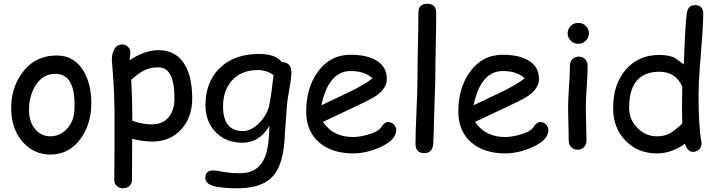

<svg xmlns="http://www.w3.org/2000/svg" viewBox="-20 -806 3869 1037"><path d="M251 28.8Q168.9 28.8 109.9 -31.7Q43.9 -99.1 40.5 -212.9Q37.6 -323.2 96.2 -407.2Q164.6 -506.3 286.6 -506.3Q384.3 -506.3 434.6 -417Q474.6 -344.7 473.1 -243.2Q471.7 -134.8 416.5 -58.1Q354 28.8 251 28.8ZM280.3 -407.2Q208.5 -407.7 168.5 -338.9Q136.7 -283.7 136.7 -212.9Q136.7 -142.1 175.3 -102.5Q207.5 -69.8 251 -69.8Q301.8 -69.8 338.4 -106.9Q379.9 -147.9 382.3 -217.8Q389.2 -406.7 280.3 -407.2Z M801.3 -41.5Q752.4 -41.5 693.8 -56.2L692.9 164.6Q692.9 185.1 679.4 198Q666 210.9 645 210.9Q624 210.9 610.6 198Q597.2 185.1 597.2 164.6L598.6 -20.5V-204.6Q597.2 -306.2 591.3 -389.2L584 -482.9Q584 -516.1 596.7 -538.6Q611.3 -565.9 639.2 -565.9Q658.2 -565.9 671.1 -553.2Q684.1 -540.5 684.1 -522Q684.1 -518.1 682.6 -506.8Q680.2 -492.2 679.2 -480.5Q721.2 -507.8 760.3 -521.5Q799.3 -535.2 835 -535.2Q935.1 -535.2 981.4 -450.7Q1018.1 -384.3 1018.1 -274.4Q1018.1 -174.8 961.4 -109.9Q901.4 -41.5 801.3 -41.5ZM835 -442.4Q790 -442.4 753.9 -423.3Q728 -410.2 688.5 -374.5Q694.8 -269.5 694.8 -153.8Q748 -134.3 801.3 -134.3Q862.3 -134.3 894.5 -177.7Q922.4 -214.8 922.4 -274.4Q922.4 -358.9 900.6 -400.6Q878.9 -442.4 835 -442.4Z M1530.3 -243.7 1519 -90.3Q1516.1 1 1499 59.1Q1477.1 133.3 1428.7 168.5Q1370.1 210.9 1259.3 210.9Q1194.3 210.9 1150.4 202.6Q1088.9 191.4 1088.9 155.3Q1088.9 114.7 1131.3 114.7Q1148.9 114.7 1189.9 122.6Q1231 130.4 1280.8 129.4Q1374.5 128.4 1410.2 44.4Q1433.6 -11.2 1435.1 -127Q1408.7 -81.1 1372.3 -58.1Q1335.9 -35.2 1289.1 -35.2Q1200.7 -35.2 1145.3 -91.8Q1089.8 -148.4 1089.8 -238.3Q1089.8 -361.8 1165.5 -437Q1243.7 -514.6 1378.4 -514.6Q1423.8 -514.6 1454.6 -503.7Q1485.4 -492.7 1501.5 -470.7Q1553.7 -469.2 1553.7 -416.5Q1553.7 -383.8 1543.5 -329.6Q1532.2 -266.6 1530.3 -243.7ZM1373.5 -427.7Q1280.8 -427.7 1230 -368.2Q1184.6 -314 1184.6 -231Q1184.6 -164.6 1211.4 -131.3Q1238.3 -98.1 1292 -98.1Q1341.3 -98.1 1387.7 -149.9Q1429.7 -198.2 1435.5 -245.1Q1445.8 -294.4 1457.5 -399.9Q1438 -414.1 1417 -420.9Q1396 -427.7 1373.5 -427.7Z M1887.2 22.5Q1776.9 22.5 1708.5 -32.7Q1633.8 -93.8 1633.8 -203.6Q1633.8 -330.6 1695.3 -416.5Q1762.2 -510.3 1874 -510.3Q1955.1 -510.3 2006.3 -482.9Q2069.3 -449.2 2069.3 -379.4Q2069.3 -330.6 2014.2 -290.5Q1989.7 -272.9 1910.6 -235.8L1724.1 -147.5Q1751.5 -106.9 1792.2 -86.4Q1833 -65.9 1887.2 -65.9Q1920.9 -65.9 1966.3 -78.6Q2023.9 -94.7 2040.5 -120.8Q2057.1 -147 2076.2 -147Q2093.3 -147 2106.7 -134Q2120.1 -121.1 2120.1 -104Q2120.1 -49.8 2032.7 -10.7Q1958 22.5 1887.2 22.5ZM1874 -422.4Q1814.5 -422.4 1774.9 -376.2Q1735.4 -330.1 1715.8 -237.3L1865.7 -308.6Q1954.1 -351.6 1991.7 -383.3Q1949.7 -422.4 1874 -422.4Z M2331.1 -383.8 2323.7 -141.1Q2323.7 -102.5 2319.8 -27.8Q2314.9 21 2272 21Q2224.1 21 2224.1 -28.8Q2224.1 -87.9 2229.5 -206.3Q2234.9 -324.7 2234.9 -383.8Q2234.9 -460.9 2237.3 -560.3Q2239.7 -659.7 2239.7 -736.8Q2239.7 -785.6 2287.6 -785.6Q2335.9 -785.6 2335.9 -736.8Q2335.9 -659.7 2333.5 -560.3Q2331.1 -460.9 2331.1 -383.8Z M2709 22.5Q2598.6 22.5 2530.3 -32.7Q2455.6 -93.8 2455.6 -203.6Q2455.6 -330.6 2517.1 -416.5Q2584 -510.3 2695.8 -510.3Q2776.9 -510.3 2828.1 -482.9Q2891.1 -449.2 2891.1 -379.4Q2891.1 -330.6 2835.9 -290.5Q2811.5 -272.9 2732.4 -235.8L2545.9 -147.5Q2573.2 -106.9 2614 -86.4Q2654.8 -65.9 2709 -65.9Q2742.7 -65.9 2788.1 -78.6Q2845.7 -94.7 2862.3 -120.8Q2878.9 -147 2897.9 -147Q2915 -147 2928.5 -134Q2941.9 -121.1 2941.9 -104Q2941.9 -49.8 2854.5 -10.7Q2779.8 22.5 2709 22.5ZM2695.8 -422.4Q2636.2 -422.4 2596.7 -376.2Q2557.1 -330.1 2537.6 -237.3L2687.5 -308.6Q2775.9 -351.6 2813.5 -383.3Q2771.5 -422.4 2695.8 -422.4Z M3103.5 -569.3Q3080.1 -569.3 3063 -585.9Q3045.9 -602.5 3045.9 -626Q3045.9 -649.4 3063 -666Q3080.1 -682.6 3103.5 -682.6Q3127 -682.6 3143.8 -666Q3160.6 -649.4 3160.6 -626Q3160.6 -602.5 3143.8 -585.9Q3127 -569.3 3103.5 -569.3ZM3144 -221.7Q3144 -192.4 3145.8 -134Q3147.5 -75.7 3147.5 -46.4Q3147.5 -24.9 3134.3 -11.2Q3121.1 2.4 3099.6 2.4Q3078.6 2.4 3065.2 -11.2Q3051.8 -24.9 3051.8 -46.4Q3051.8 -75.7 3050 -134Q3048.3 -192.4 3048.3 -221.7Q3048.3 -267.6 3053.2 -336.2Q3058.1 -404.8 3058.1 -450.7Q3058.1 -472.7 3071.5 -486.3Q3085 -500 3106 -500Q3127 -500 3140.4 -486.3Q3153.8 -472.7 3153.8 -450.7Q3153.8 -404.8 3148.9 -336.2Q3144 -267.6 3144 -221.7Z M3758.8 -431.2Q3752.9 -359.4 3752.9 -287.6Q3752.9 -125 3768.1 -42Q3769 -35.2 3769 -30.8Q3769 -11.2 3755.4 1.5Q3741.7 14.2 3723.6 14.2Q3693.4 14.2 3679.2 -29.8Q3644 -3.9 3606.2 9.3Q3568.4 22.5 3527.3 22.5Q3426.3 22.5 3359.9 -44.9Q3291.5 -113.8 3291.5 -221.7Q3291.5 -352.1 3360.6 -430.7Q3429.7 -509.3 3540 -509.3Q3596.7 -509.3 3627.4 -491.7L3673.3 -458Q3680.2 -663.6 3689.5 -734.9Q3695.8 -778.3 3733.9 -778.3Q3778.3 -778.3 3778.3 -731Q3778.3 -663.1 3758.8 -431.2ZM3542 -418.5Q3460 -418.5 3418.9 -369.9Q3377.9 -321.3 3377.9 -223.6Q3377.9 -160.6 3422.6 -115.2Q3467.3 -69.8 3527.3 -69.8Q3568.4 -69.8 3596.7 -85Q3613.3 -93.8 3650.9 -125.5Q3658.2 -131.8 3665 -140.6L3663.6 -225.1L3664.1 -281.7L3665 -339.4Q3646.5 -378.9 3615.7 -398.7Q3585 -418.5 3542 -418.5Z"/></svg>

Font: YBG Kramawirya
Style: Regular
Weight: 400
Designer: R.S. Wihananto
Foundry: R.S. Wihananto
Version: Version 2.0.1